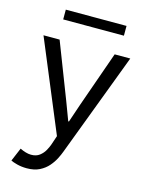

<svg xmlns="http://www.w3.org/2000/svg" viewBox="-131 -765 804 1056"><g transform="rotate(15 270.5 -237.0)"><path d="M127 212.9Q97.2 212.9 71.3 206.1Q45.4 199.2 35.2 193.4L67.4 117.2Q83 125 99.6 129.9Q116.2 134.8 129.9 134.8Q159.7 135.3 179 120.4Q198.2 105.5 209 85.7Q219.7 65.9 224.6 51.8L251 -26.4L252.9 24.4L27.3 -517.6H119.1L241.2 -202.1L281.2 -95.7H285.2L321.3 -202.1L432.6 -517.6H521.5L298.8 72.3Q292.5 89.8 280.5 113.5Q268.6 137.2 249 159.9Q229.5 182.6 199.7 197.8Q169.9 212.9 127 212.9ZM109.4 -629.9V-685.5H455.1V-629.9Z"/></g></svg>

Font: Reddit Sans
Style: Regular
Weight: 400
Designer: Stephen Hutchings
Foundry: Reddit
Version: Version 1.014